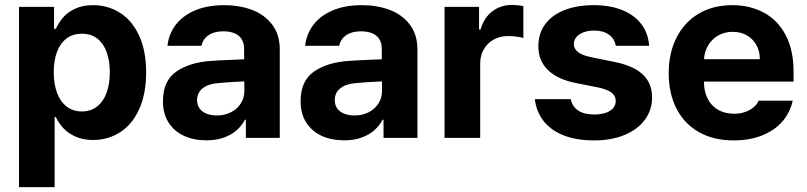

<svg xmlns="http://www.w3.org/2000/svg" viewBox="-20 -558 3266 777"><path d="M56.9 -530.3H198.7V-441.3H205.7Q218.6 -468.4 236.6 -488.7Q254.5 -509 284.7 -523.1Q315 -537.1 356.3 -537.1Q416.6 -537.1 465.4 -506.4Q514.2 -475.7 542.8 -414.2Q571.4 -352.8 571.4 -264.8Q571.4 -178.9 543.6 -116.9Q515.8 -55 466.8 -23.2Q417.7 8.5 356.2 8.5Q315.8 8.5 285.7 -5.2Q255.5 -18.8 237.1 -38.6Q218.7 -58.3 205.7 -84.4H201.1V199.2H56.9ZM311.3 -107Q347.4 -107 372.9 -127Q398.5 -147 411.4 -182.8Q424.4 -218.5 424.4 -265.6Q424.4 -312.3 411.4 -347.6Q398.5 -382.9 373.2 -402.3Q347.8 -421.6 311.3 -421.6Q275.2 -421.6 249.8 -402.7Q224.4 -383.8 210.9 -348.7Q197.5 -313.6 197.5 -265.6Q197.5 -218.2 210.9 -182.2Q224.4 -146.2 250 -126.6Q275.6 -107 311.3 -107Z M906.8 -225.3 860 -221.4Q821.4 -218 799.5 -200.2Q777.6 -182.4 777.6 -152.6Q777.6 -133 787.6 -119.1Q797.6 -105.2 815.8 -98Q834 -90.7 856.8 -90.7Q889.5 -90.7 914.9 -103.8Q940.4 -116.9 954.6 -139.5Q968.9 -162.1 968.9 -189.6L967.8 -360.7Q967.8 -383.3 958.2 -399.2Q948.6 -415.1 929.5 -423.2Q910.4 -431.3 883.6 -431.3Q847.4 -431.3 824.3 -415.9Q801.3 -400.5 795.4 -372.7H657.8Q662.5 -419.5 690.7 -456.9Q718.8 -494.3 768.8 -515.7Q818.8 -537.1 887 -537.1Q948.9 -537.1 999.5 -518.2Q1050.1 -499.3 1081.1 -458.9Q1112.2 -418.5 1112.2 -357.3V0H975V-73.4H971.1Q958 -48.4 936.6 -30Q915.2 -11.5 885 -0.8Q854.7 9.9 815.6 9.9Q764.3 9.9 724.7 -8.2Q685 -26.4 662.2 -62.1Q639.4 -97.8 639.4 -148.2Q639.4 -231.2 694.1 -268.7Q748.8 -306.3 836.4 -311.6Q851.1 -313.1 926.8 -316.4L974.8 -318.3L975.7 -229Q955.9 -228.4 906.8 -225.3Z M1463.9 -225.3 1417.1 -221.4Q1378.6 -218 1356.6 -200.2Q1334.7 -182.4 1334.7 -152.6Q1334.7 -133 1344.7 -119.1Q1354.7 -105.2 1372.9 -98Q1391.1 -90.7 1414 -90.7Q1446.6 -90.7 1472 -103.8Q1497.5 -116.9 1511.8 -139.5Q1526 -162.1 1526 -189.6L1524.9 -360.7Q1524.9 -383.3 1515.3 -399.2Q1505.7 -415.1 1486.6 -423.2Q1467.5 -431.3 1440.7 -431.3Q1404.5 -431.3 1381.5 -415.9Q1358.5 -400.5 1352.6 -372.7H1214.9Q1219.7 -419.5 1247.8 -456.9Q1275.9 -494.3 1325.9 -515.7Q1376 -537.1 1444.1 -537.1Q1506 -537.1 1556.6 -518.2Q1607.2 -499.3 1638.2 -458.9Q1669.3 -418.5 1669.3 -357.3V0H1532.1V-73.4H1528.2Q1515.1 -48.4 1493.7 -30Q1472.3 -11.5 1442.1 -0.8Q1411.9 9.9 1372.8 9.9Q1321.4 9.9 1281.8 -8.2Q1242.2 -26.4 1219.3 -62.1Q1196.5 -97.8 1196.5 -148.2Q1196.5 -231.2 1251.2 -268.7Q1305.9 -306.3 1393.5 -311.6Q1408.3 -313.1 1484 -316.4L1531.9 -318.3L1532.9 -229Q1513 -228.4 1463.9 -225.3Z M1779 -530.3H1918.7V-438.2H1924.6Q1938.7 -486.9 1972.7 -512.4Q2006.7 -538 2051.9 -538Q2075.2 -538 2098 -533.2V-404.1Q2088.7 -407.7 2070.3 -409.9Q2052 -412.1 2036.2 -412.1Q2004.1 -412.1 1978.5 -398.2Q1952.9 -384.3 1938.1 -359Q1923.3 -333.8 1923.3 -301.4V0H1779Z M2384.9 -434.3Q2361.5 -434.3 2342.7 -427.7Q2324 -421 2313.2 -408.5Q2302.4 -396 2302.4 -380.2Q2301.9 -361.6 2318.2 -348Q2334.6 -334.4 2370.6 -327L2466.3 -307.5Q2543.6 -292 2581.3 -256.6Q2618.9 -221.2 2618.9 -163.9Q2618.9 -112.5 2589.5 -73Q2560.1 -33.6 2507.2 -11.7Q2454.2 10.2 2383.8 10.2Q2313.2 10.2 2261.7 -9.9Q2210.1 -30.1 2180.4 -67.6Q2150.6 -105.2 2144.3 -156.9H2289.7Q2295.9 -126.6 2320.1 -110.6Q2344.2 -94.6 2384.1 -94.6Q2410.1 -94.6 2430 -101Q2449.8 -107.5 2460.8 -119.9Q2471.8 -132.4 2471.8 -149.1Q2471.8 -170.2 2454.4 -183.5Q2436.9 -196.7 2399.8 -204.2L2311.9 -221.7Q2236 -236.6 2197.1 -274.9Q2158.2 -313.2 2158.7 -371.5Q2158.7 -422.5 2186.1 -459.8Q2213.5 -497.1 2264 -517.1Q2314.5 -537.1 2382.7 -537.1Q2449.1 -537.1 2498.4 -517.1Q2547.7 -497.1 2575.7 -460Q2603.7 -422.8 2606.9 -372.7H2471.8Q2466.9 -401.8 2443.9 -418Q2421 -434.3 2384.9 -434.3Z M2686.2 -262.4Q2686.2 -344 2718.1 -406.4Q2750 -468.9 2808.1 -503Q2866.2 -537.1 2943 -537.1Q3014.6 -537.1 3070.8 -507.1Q3127 -477.2 3159.2 -416.5Q3191.4 -355.8 3191.4 -268.6V-227.9H2745.3V-318.5H3055Q3055 -350.8 3041.1 -375.7Q3027.1 -400.7 3002.1 -415Q2977.1 -429.2 2945.2 -429.2Q2911.6 -429.2 2885.3 -413.7Q2859 -398.2 2844.1 -371.5Q2829.3 -344.8 2828.8 -313V-228.1Q2828.8 -188.3 2843.7 -158.7Q2858.7 -129.1 2886.4 -113.4Q2914.1 -97.7 2950.8 -97.7Q2975 -97.7 2995 -104.7Q3015 -111.6 3029 -123.1Q3043.1 -134.6 3050.1 -150.6H3188Q3177.5 -102.2 3145.7 -65.9Q3114 -29.5 3063.4 -9.7Q3012.8 10.2 2948.6 10.2Q2868.4 10.2 2809.2 -22.9Q2750 -56.1 2718.1 -117.6Q2686.2 -179.1 2686.2 -262.4Z"/></svg>

Font: WEMIX Pretendard Variable
Style: Regular
Weight: 400
Designer: Base glyphs from Inter by Rasmus Andersson; Hangeul glyphs from Noto Sans CJK(Source Han Sans) by Jang Soo-young and Kan
Foundry: Kil Hyung-jin
Version: Version 1.000;Glyphs 3.2 (3208)